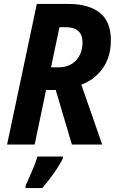

<svg xmlns="http://www.w3.org/2000/svg" viewBox="-20 -734 595 975"><path d="M16 0 167 -714H327Q430 -714 486.5 -669.5Q543 -625 543 -530Q543 -444 501 -386Q459 -328 393 -304L499 0H345L263 -277H214L156 0ZM274 -392Q334 -392 366.5 -427.5Q399 -463 399 -519Q399 -596 312 -596H282L239 -392ZM110 208Q119 189 130.5 163Q142 137 153 110Q164 83 170 61H299V71Q283 104 253.5 145.5Q224 187 195 221H110Z"/></svg>

Font: Noto Sans SemiCondensed
Style: Bold Italic
Weight: 700
Width: 4
Italic angle: -12°
Designer: Monotype Design Team
Foundry: Monotype Imaging Inc.
Version: Version 2.013; ttfautohint (v1.8.4.7-5d5b)